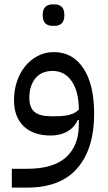

<svg xmlns="http://www.w3.org/2000/svg" viewBox="-20 -617 495 877"><path d="M34 154H103Q224 154 282 101Q340 48 340 -47V-69H335Q321 -36 288.5 -17Q256 2 212 2Q132 2 88 -40.5Q44 -83 44 -160Q44 -205 57.5 -245Q71 -285 95 -314.5Q119 -344 152.5 -361.5Q186 -379 226 -379Q312 -379 361 -305Q410 -231 410 -97Q410 62 333.5 151Q257 240 103 240H34ZM232 -86Q275 -86 300.5 -93.5Q326 -101 340 -117Q340 -198 308 -245.5Q276 -293 220 -293Q169 -293 141.5 -259Q114 -225 114 -170Q114 -126 137.5 -106Q161 -86 212 -86ZM219 -499Q199 -499 187 -510.5Q175 -522 175 -548Q175 -574 187 -585.5Q199 -597 219 -597H230Q250 -597 262 -585.5Q274 -574 274 -548Q274 -522 262 -510.5Q250 -499 230 -499Z"/></svg>

Font: IBM Plex Sans Arabic
Style: Regular
Weight: 400
Designer: Mike Abbink, Paul van der Laan, Pieter van Rosmalen, Wael Morcos, Khajak Apelian
Foundry: Bold Monday
Version: Version 1.1